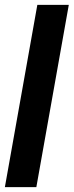

<svg xmlns="http://www.w3.org/2000/svg" viewBox="-29 -695 302 787"><path d="M-9 72 124 -675H253L120 72Z"/></svg>

Font: Bricolage Grotesque 96pt Condensed Bricolage Grotesque 48pt Condensed Regular
Style: Bold
Weight: 700
Width: 3
Designer: Mathieu Triay
Foundry: Atelier Triay
Version: Version 1.001; ttfautohint (v1.8.4.7-5d5b);gftools[0.9.33.de